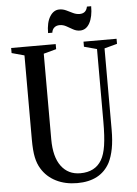

<svg xmlns="http://www.w3.org/2000/svg" viewBox="-62 -999 753 1056"><g transform="rotate(-5 314.0 -471.0)"><path d="M321.5 10.5Q255.5 10.5 204.8 -15Q154 -40.5 125.5 -87.5Q108.5 -114.5 100.8 -151.5Q93 -188.5 93 -250V-714.5L23.5 -733.5V-761.5H269.5V-733.5L199.5 -714.5V-242Q199.5 -144.5 237.8 -93.2Q276 -42 343 -42Q425 -42 461 -103.5Q478 -132 485.8 -182Q493.5 -232 493.5 -313.5V-714.5L423 -733.5V-761.5H605.5V-733.5L535 -714.5V-265.5Q535 -205.5 526.5 -161.5Q518 -117.5 502 -85.5Q450.5 10.5 321.5 10.5ZM409.5 -824Q389.5 -824 371.8 -834Q354 -844 336.5 -853.8Q319 -863.5 300 -863.5Q281.5 -863.5 270 -853.2Q258.5 -843 256.5 -825.5H233Q233 -883.5 253.5 -916.5Q274 -949.5 306 -949.5Q325.5 -949.5 343.8 -940.8Q362 -932 379.5 -923.5Q397 -915 415.5 -915Q451.5 -915 458.5 -952H482Q482 -893.5 462.8 -858.8Q443.5 -824 409.5 -824Z"/></g></svg>

Font: Libre Caslon Condensed Medium
Style: Regular
Weight: 500
Designer: Pablo Impallari, Rodrigo Fuenzalida, Katja Schimmel, Ertekin Erdin
Foundry: Pablo Impallari, Rodrigo Fuenzalida
Version: Version 2.000; ttfautohint (v1.8.4.7-5d5b);gftools[0.9.33]